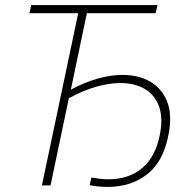

<svg xmlns="http://www.w3.org/2000/svg" viewBox="-20 -730 766 756"><path d="M145 0 288 -678H96L103 -710H600L593 -678H322L259 -377Q313 -406 364.5 -420.5Q416 -435 462 -435Q526 -435 571.5 -408.5Q617 -382 637.5 -331.5Q658 -281 645 -208Q626 -97 561.5 -45.5Q497 6 404 6Q368 6 333 -1L340 -31Q357 -28 373.5 -26Q390 -24 406 -24Q489 -24 542 -70Q595 -116 611 -208Q622 -273 604 -316.5Q586 -360 547 -381.5Q508 -403 454 -403Q409 -403 357 -388Q305 -373 251 -343L179 0Z"/></svg>

Font: Raleway ExtraLight
Style: Italic
Weight: 200
Italic angle: -12°
Designer: Matt McInerney, Pablo Impallari, Rodrigo Fuenzalida
Foundry: Matt McInerney, Pablo Impallari, Rodrigo Fuenzalida
Version: Version 4.026